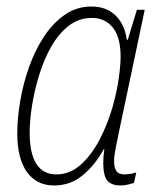

<svg xmlns="http://www.w3.org/2000/svg" viewBox="-20 -559 503 589"><path d="M146 10Q92 10 62.5 -31.5Q33 -73 33 -150Q33 -196 42 -249Q51 -302 69 -353Q87 -404 114.5 -446Q142 -488 178.5 -513.5Q215 -539 260 -539Q307 -539 335 -511Q363 -483 369 -437H372L400 -529H424L344 -150Q339 -125 334.5 -102.5Q330 -80 330 -64Q330 -45 337 -34.5Q344 -24 362 -24Q368 -24 377 -25Q386 -26 398 -30L391 2Q367 10 350 10Q309 10 301 -21.5Q293 -53 300 -101H298Q272 -53 234 -21.5Q196 10 146 10ZM153 -24Q195 -24 228.5 -54.5Q262 -85 286.5 -132.5Q311 -180 326 -233Q339 -280 344.5 -320Q350 -360 350 -385Q350 -445 326 -474.5Q302 -504 262 -504Q222 -504 191 -480Q160 -456 137.5 -416.5Q115 -377 100.5 -330Q86 -283 78.5 -236.5Q71 -190 71 -153Q71 -24 153 -24Z"/></svg>

Font: Noto Sans Condensed ExtraLight
Style: Italic
Weight: 200
Width: 3
Italic angle: -12°
Designer: Monotype Design Team
Foundry: Monotype Imaging Inc.
Version: Version 2.013; ttfautohint (v1.8.4.7-5d5b)